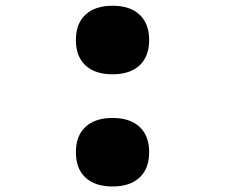

<svg xmlns="http://www.w3.org/2000/svg" viewBox="-20 -644 790 674"><path d="M246.4 -109.6Q246.4 -167.1 280 -198.5Q313.5 -229.9 375 -229.9Q436.5 -229.9 470 -198.6Q503.6 -167.3 503.6 -109.7Q503.6 -52.2 470 -20.8Q436.5 10.6 375 10.6Q313.5 10.6 280 -20.7Q246.4 -52 246.4 -109.6ZM246.4 -503.4Q246.4 -561 280 -592.4Q313.5 -623.8 375 -623.8Q436.5 -623.8 470 -592.4Q503.6 -561.1 503.6 -503.6Q503.6 -446 470 -414.6Q436.5 -383.2 375 -383.2Q313.5 -383.2 280 -414.5Q246.4 -445.9 246.4 -503.4Z"/></svg>

Font: Martian Mono Custom sWd Rg
Style: Regular
Weight: 400
Width: 6
Monospace: yes
Designer: Alex Havermale
Foundry: Evil Martians
Version: Version 1.000